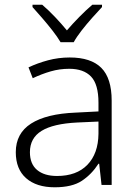

<svg xmlns="http://www.w3.org/2000/svg" viewBox="-20 -785 576 815"><path d="M276 -541Q366 -541 410 -497Q454 -453 454 -358V0H411L401 -90H398Q369 -45 327.5 -17.5Q286 10 212 10Q135 10 91 -28.5Q47 -67 47 -139Q47 -219 112 -260.5Q177 -302 301 -307L398 -312V-349Q398 -427 366.5 -460Q335 -493 274 -493Q233 -493 195 -482Q157 -471 119 -453L101 -499Q139 -517 183.5 -529Q228 -541 276 -541ZM308 -265Q206 -260 156.5 -229.5Q107 -199 107 -139Q107 -89 137.5 -63.5Q168 -38 222 -38Q305 -38 351 -85.5Q397 -133 398 -217V-269ZM237 -606Q224 -628 203 -655Q182 -682 159 -708.5Q136 -735 118 -755V-765H159Q186 -742 213.5 -713Q241 -684 264 -656Q288 -684 316.5 -713Q345 -742 372 -765H413V-755Q394 -735 370.5 -708.5Q347 -682 326 -655Q305 -628 293 -606Z"/></svg>

Font: Noto Sans Myanmar Light
Style: Regular
Weight: 300
Designer: Monotype Design Team
Foundry: Monotype Imaging Inc.
Version: Version 2.107; ttfautohint (v1.8.4.7-5d5b)